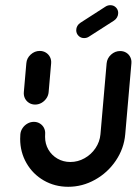

<svg xmlns="http://www.w3.org/2000/svg" viewBox="-20 -714 525 737"><path d="M114.8 -312.6Q101.9 -312.6 91.5 -319.1Q81.1 -325.6 75.7 -336.5Q70.4 -347.4 71.5 -360.4L81.1 -471.1Q82.6 -490.7 97.8 -504.6Q113 -518.5 132.6 -518.5Q145.6 -518.5 155.9 -512.2Q166.3 -505.9 171.9 -495Q177.4 -484.1 176.3 -471.1L166.7 -360.4Q165.6 -347.4 158.1 -336.5Q150.7 -325.6 139.3 -319.1Q127.8 -312.6 114.8 -312.6ZM441.1 -518.1Q454.1 -518.1 464.4 -511.9Q474.8 -505.6 480.2 -494.6Q485.6 -483.7 484.4 -470.7L460.7 -198.5Q455.9 -143.7 424.6 -97.4Q393.3 -51.1 344.8 -24.1Q296.3 3 241.9 3Q190.4 3 148.1 -21.3Q105.9 -45.6 81.7 -87.8Q57.4 -130 57.4 -181.1Q57.4 -186.7 58.1 -198.5Q59.3 -211.5 66.7 -222.4Q74.1 -233.3 85.6 -239.8Q97 -246.3 110 -246.3Q123 -246.3 133.3 -239.8Q143.7 -233.3 149.1 -222.4Q154.4 -211.5 153.3 -198.5Q153 -195.2 153 -188.9Q153 -161.9 165.7 -139.8Q178.5 -117.8 200.7 -105Q223 -92.2 250 -92.2Q278.9 -92.2 304.4 -106.5Q330 -120.7 346.5 -145.2Q363 -169.6 365.6 -198.5L389.3 -470.7Q391.1 -490.4 406.3 -504.3Q421.5 -518.1 441.1 -518.1ZM302.6 -567.8Q290 -567.8 281.3 -576.7Q272.6 -585.6 272.6 -598.1Q272.6 -607 277 -614.6Q281.5 -622.2 289.3 -627L384.8 -688.5Q393.3 -694.1 403.7 -694.1Q416.3 -694.1 425 -685.4Q433.7 -676.7 433.7 -664.1Q433.7 -655.2 429.3 -647.4Q424.8 -639.6 417.4 -634.8L321.5 -573.3Q313.3 -567.8 302.6 -567.8Z"/></svg>

Font: 26F Galaxy Sans Extra Bold
Style: Italic
Weight: 800
Italic angle: -5°
Designer: C₂₉H₂₅N₃O₅
Version: Version 1.200